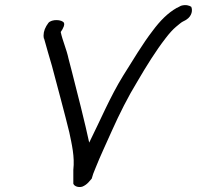

<svg xmlns="http://www.w3.org/2000/svg" viewBox="-20 -737 782 762"><path d="M164 -634C154 -617 151 -600 154 -585V-584H155C164 -550 176 -511 186 -476C201 -419 240 -275 255 -212C265 -164 277 -115 271 -63V-6L273 -8L272 -6C276 2 290 8 306 4C327 -4 337 -21 344 -28C347 -40 352 -54 359 -70C378 -118 401 -166 424 -218C454 -285 488 -353 526 -415C561 -475 599 -536 637 -585C653 -606 667 -621 679 -631C690 -640 699 -648 705 -651C710 -654 716 -656 721 -660C742 -674 745 -697 739 -710C732 -715 717 -720 698 -714L683 -706H682C645 -685 615 -654 586 -615C545 -562 507 -497 469 -437C417 -353 378 -259 334 -171C320 -238 283 -385 265 -454L252 -504C244 -542 228 -576 221 -610L228 -621C231 -628 237 -636 234 -646C227 -660 185 -662 172 -646Z"/></svg>

Font: Stray Cat
Style: ExBdObl
Weight: 800
Version: Version 1.0